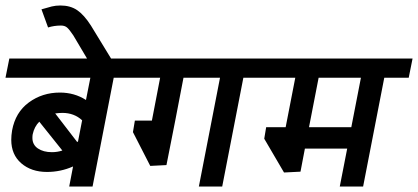

<svg xmlns="http://www.w3.org/2000/svg" viewBox="-44 -679 1522 699"><path d="M370 -396 293 0H208L222 -73Q177 -53 127 -53Q70 -53 33.5 -84.5Q-3 -116 -3 -170Q-3 -186 0 -204Q12 -270 61 -306Q110 -342 174 -342Q227 -342 269 -315L285 -396H-24L-10 -466H473L459 -396ZM157 -266 237 -162 240 -164 255 -241Q226 -268 183 -268Q173 -268 157 -266ZM74 -177Q74 -152 94 -138.5Q114 -125 145 -125Q165 -125 183 -131L99 -236Q81 -218 75 -190Q74 -185 74 -177Z M223 -550Q209 -571 200.5 -578.5Q192 -586 178 -586Q153 -586 131 -579L107 -645Q130 -652 144.5 -655.5Q159 -659 176 -659Q212 -659 237 -642Q262 -625 287 -586L378 -437H290Z M842 -396 765 0H680L757 -396H624L594 -240L562 -78L503 -75L440 -198L447 -240H509L539 -396H425L439 -466H945L931 -396Z M1355 -396 1278 0H1193L1220 -138H1066L1050 -54L990 -51L918 -174L925 -216H996L1031 -396H897L911 -466H1458L1444 -396ZM1116 -396 1081 -216H1235L1270 -396Z"/></svg>

Font: Cambay Devanagari
Style: Bold Italic
Weight: 700
Designer: Pooja Saxena
Foundry: Pooja Saxena
Version: Version 1.005;PS 001.005;hotconv 1.0.70;makeotf.lib2.5.58329